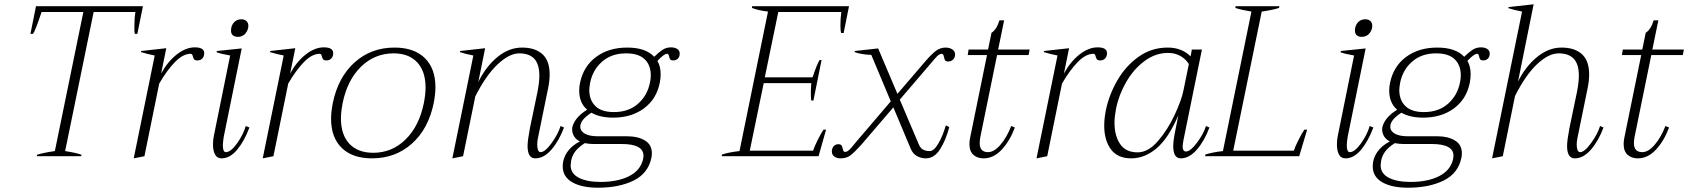

<svg xmlns="http://www.w3.org/2000/svg" viewBox="-20 -729 7878 896"><path d="M153 -7Q186 -17 236 -24L369 -673H174Q146 -588 134 -571H122L148 -700H647L621 -571H609Q607 -577 607 -601Q607 -646 612 -673H417L284 -24Q335 -16 360 -7L359 0H152Z M933 -481Q933 -466 924.5 -456.5Q916 -447 901 -447Q890 -447 886 -452Q882 -457 879.5 -467.5Q877 -478 870 -478Q834 -478 796.5 -439.5Q759 -401 723 -339L654 0L604 10L702 -470Q666 -477 638 -486L639 -491L756 -504L732 -386Q762 -441 804.5 -474.5Q847 -508 889 -508Q933 -508 933 -481Z M1058 -586Q1058 -594 1059 -598Q1063 -617 1075.5 -628Q1088 -639 1106 -639Q1122 -639 1130.5 -630.5Q1139 -622 1139 -608Q1139 -602 1138 -598Q1133 -579 1120.5 -568Q1108 -557 1090 -557Q1075 -557 1066.5 -564.5Q1058 -572 1058 -586ZM974 -54Q974 -78 978 -95L1054 -470Q1009 -478 991 -485L992 -491L1108 -503L1024 -90Q1020 -64 1020 -51Q1020 -19 1034 -19Q1057 -19 1086 -59.5Q1115 -100 1127 -141L1144 -134Q1120 -70 1086.5 -30Q1053 10 1014 10Q993 10 983.5 -8Q974 -26 974 -54Z M1535 -481Q1535 -466 1526.5 -456.5Q1518 -447 1503 -447Q1492 -447 1488 -452Q1484 -457 1481.5 -467.5Q1479 -478 1472 -478Q1436 -478 1398.5 -439.5Q1361 -401 1325 -339L1256 0L1206 10L1304 -470Q1268 -477 1240 -486L1241 -491L1358 -504L1334 -386Q1364 -441 1406.5 -474.5Q1449 -508 1491 -508Q1535 -508 1535 -481Z M1525 -175Q1525 -206 1533 -248Q1558 -369 1635 -438Q1712 -507 1821 -507Q1912 -507 1962 -458.5Q2012 -410 2012 -322Q2012 -290 2004 -248Q1979 -127 1902 -58.5Q1825 10 1716 10Q1625 10 1575 -38.5Q1525 -87 1525 -175ZM1958 -248Q1966 -290 1966 -320Q1966 -396 1927 -438Q1888 -480 1817 -480Q1729 -480 1665 -418Q1601 -356 1579 -248Q1571 -206 1571 -177Q1571 -100 1610.5 -58Q1650 -16 1722 -16Q1809 -16 1872.5 -78Q1936 -140 1958 -248Z M2612 -134Q2589 -72 2553.5 -31Q2518 10 2478 10Q2442 10 2442 -48Q2442 -73 2453 -131L2488 -299Q2497 -344 2497 -376Q2497 -429 2473.5 -454.5Q2450 -480 2403 -480Q2357 -480 2302.5 -429Q2248 -378 2198 -279L2141 0L2091 10L2189 -470Q2152 -477 2126 -486L2127 -491L2244 -504L2212 -346Q2247 -418 2301 -462.5Q2355 -507 2416 -507Q2477 -507 2511 -476.5Q2545 -446 2545 -382Q2545 -352 2538 -318L2490 -83Q2487 -68 2487 -54Q2487 -38 2491 -28.5Q2495 -19 2503 -19Q2523 -19 2553.5 -60.5Q2584 -102 2596 -141Z M3152 -479Q3152 -464 3143.5 -455.5Q3135 -447 3122 -447Q3111 -447 3107.5 -452Q3104 -457 3102 -467.5Q3100 -478 3093 -478Q3079 -478 3048 -445Q3063 -419 3063 -383Q3063 -362 3059 -343Q3044 -267 2985.5 -223.5Q2927 -180 2841 -180Q2780 -180 2740 -203Q2688 -170 2688 -138Q2688 -117 2709.5 -105Q2731 -93 2771 -93H2909Q2957 -93 2989.5 -73.5Q3022 -54 3022 -14Q3022 -1 3020 7Q3005 80 2937 113.5Q2869 147 2771 147Q2695 147 2650.5 121.5Q2606 96 2606 47Q2606 12 2626.5 -18.5Q2647 -49 2686 -69Q2668 -78 2659 -93Q2650 -108 2650 -125Q2650 -132 2651 -136Q2663 -182 2720 -217Q2683 -249 2683 -306Q2683 -326 2687 -343Q2703 -420 2762 -463.5Q2821 -507 2907 -507Q2993 -507 3033 -464Q3053 -484 3071 -496Q3089 -508 3111 -508Q3129 -508 3140.5 -500.5Q3152 -493 3152 -479ZM3017 -378Q3017 -425 2988.5 -452.5Q2960 -480 2902 -480Q2834 -480 2790 -441.5Q2746 -403 2734 -343Q2730 -319 2730 -309Q2730 -262 2758.5 -234Q2787 -206 2845 -206Q2913 -206 2957 -244.5Q3001 -283 3013 -343Q3017 -359 3017 -378ZM2748 -57Q2731 -57 2709 -61Q2678 -41 2663.5 -21Q2649 -1 2645 23Q2643 37 2643 42Q2643 81 2681 100.5Q2719 120 2782 120Q2863 120 2916 93Q2969 66 2981 14Q2983 2 2983 -2Q2983 -57 2881 -57Z M3349 -8Q3384 -19 3431 -24L3564 -675Q3520 -680 3489 -692L3490 -700H3942L3917 -575H3905Q3902 -586 3902 -609Q3902 -643 3906 -673H3612L3549 -368H3772Q3792 -429 3805 -449H3814L3776 -260H3766Q3764 -270 3764 -295Q3764 -321 3766 -341H3544L3479 -26H3775Q3780 -44 3796 -76Q3812 -108 3823 -124H3835L3800 0H3348Z M4437 -475Q4437 -460 4427.5 -451Q4418 -442 4405 -442Q4394 -442 4390.5 -447.5Q4387 -453 4384.5 -465.5Q4382 -478 4375 -478Q4362 -478 4345 -458L4179 -264L4267 -57Q4274 -39 4286.5 -31.5Q4299 -24 4319 -24Q4338 -24 4358.5 -58.5Q4379 -93 4394 -144L4410 -136Q4394 -75 4367 -32.5Q4340 10 4300 10Q4279 10 4259.5 -0.5Q4240 -11 4230 -35L4149 -228L3998 -52Q3968 -19 3949.5 -4.5Q3931 10 3903 10Q3885 10 3873.5 1.5Q3862 -7 3862 -22Q3862 -37 3870.5 -46.5Q3879 -56 3892 -56Q3903 -56 3907 -50.5Q3911 -45 3913.5 -32.5Q3916 -20 3923 -20Q3933 -20 3943.5 -30Q3954 -40 3963.5 -52.5Q3973 -65 3978 -70L4137 -256L4046 -473Q4025 -473 4002.5 -477Q3980 -481 3968 -486L3969 -491L4078 -503L4168 -291L4301 -446Q4328 -477 4348 -492Q4368 -507 4393 -507Q4411 -507 4424 -498.5Q4437 -490 4437 -475Z M4555 -90Q4552 -74 4552 -61Q4552 -19 4591 -19Q4619 -19 4648.5 -53Q4678 -87 4699 -141L4716 -134Q4693 -72 4655 -31Q4617 10 4570 10Q4541 10 4522.5 -6.5Q4504 -23 4504 -57Q4504 -70 4507 -85L4586 -472H4496L4500 -498H4591L4607 -576Q4631 -591 4644 -634H4666L4638 -498H4785L4780 -472H4633Z M5146 -481Q5146 -466 5137.5 -456.5Q5129 -447 5114 -447Q5103 -447 5099 -452Q5095 -457 5092.5 -467.5Q5090 -478 5083 -478Q5047 -478 5009.5 -439.5Q4972 -401 4936 -339L4867 0L4817 10L4915 -470Q4879 -477 4851 -486L4852 -491L4969 -504L4945 -386Q4975 -441 5017.5 -474.5Q5060 -508 5102 -508Q5146 -508 5146 -481Z M5133 -143Q5133 -176 5141 -216Q5156 -288 5195 -355Q5234 -422 5294 -464.5Q5354 -507 5429 -507Q5495 -507 5536 -466L5542 -498H5589L5503 -76Q5499 -54 5499 -46Q5499 -22 5515 -22Q5535 -22 5565.5 -62.5Q5596 -103 5608 -141L5624 -134Q5601 -72 5565.5 -31Q5530 10 5490 10Q5455 10 5455 -48Q5455 -67 5461 -101L5479 -191Q5433 -84 5377.5 -37Q5322 10 5259 10Q5195 10 5164 -32.5Q5133 -75 5133 -143ZM5503 -308 5528 -430Q5514 -453 5489 -467.5Q5464 -482 5431 -482Q5372 -482 5321 -444Q5270 -406 5235.5 -346Q5201 -286 5188 -221Q5181 -184 5181 -156Q5181 -96 5207 -57Q5233 -18 5289 -18Q5338 -18 5383.5 -70.5Q5429 -123 5461.5 -192.5Q5494 -262 5503 -308Z M5605 -8Q5641 -19 5687 -24L5820 -675Q5771 -683 5745 -692L5746 -700H5950L5949 -692Q5918 -682 5868 -675L5735 -26H6018Q6023 -43 6039.5 -75.5Q6056 -108 6067 -124H6080L6043 0H5604Z M6303 -586Q6303 -594 6304 -598Q6308 -617 6320.5 -628Q6333 -639 6351 -639Q6367 -639 6375.5 -630.5Q6384 -622 6384 -608Q6384 -602 6383 -598Q6378 -579 6365.5 -568Q6353 -557 6335 -557Q6320 -557 6311.5 -564.5Q6303 -572 6303 -586ZM6219 -54Q6219 -78 6223 -95L6299 -470Q6254 -478 6236 -485L6237 -491L6353 -503L6269 -90Q6265 -64 6265 -51Q6265 -19 6279 -19Q6302 -19 6331 -59.5Q6360 -100 6372 -141L6389 -134Q6365 -70 6331.5 -30Q6298 10 6259 10Q6238 10 6228.5 -8Q6219 -26 6219 -54Z M6932 -479Q6932 -464 6923.5 -455.5Q6915 -447 6902 -447Q6891 -447 6887.5 -452Q6884 -457 6882 -467.5Q6880 -478 6873 -478Q6859 -478 6828 -445Q6843 -419 6843 -383Q6843 -362 6839 -343Q6824 -267 6765.5 -223.5Q6707 -180 6621 -180Q6560 -180 6520 -203Q6468 -170 6468 -138Q6468 -117 6489.5 -105Q6511 -93 6551 -93H6689Q6737 -93 6769.5 -73.5Q6802 -54 6802 -14Q6802 -1 6800 7Q6785 80 6717 113.5Q6649 147 6551 147Q6475 147 6430.5 121.5Q6386 96 6386 47Q6386 12 6406.5 -18.5Q6427 -49 6466 -69Q6448 -78 6439 -93Q6430 -108 6430 -125Q6430 -132 6431 -136Q6443 -182 6500 -217Q6463 -249 6463 -306Q6463 -326 6467 -343Q6483 -420 6542 -463.5Q6601 -507 6687 -507Q6773 -507 6813 -464Q6833 -484 6851 -496Q6869 -508 6891 -508Q6909 -508 6920.5 -500.5Q6932 -493 6932 -479ZM6797 -378Q6797 -425 6768.5 -452.5Q6740 -480 6682 -480Q6614 -480 6570 -441.5Q6526 -403 6514 -343Q6510 -319 6510 -309Q6510 -262 6538.5 -234Q6567 -206 6625 -206Q6693 -206 6737 -244.5Q6781 -283 6793 -343Q6797 -359 6797 -378ZM6528 -57Q6511 -57 6489 -61Q6458 -41 6443.5 -21Q6429 -1 6425 23Q6423 37 6423 42Q6423 81 6461 100.5Q6499 120 6562 120Q6643 120 6696 93Q6749 66 6761 14Q6763 2 6763 -2Q6763 -57 6661 -57Z M7463 -134Q7440 -72 7404.5 -31Q7369 10 7329 10Q7293 10 7293 -48Q7293 -73 7304 -131L7339 -299Q7348 -344 7348 -376Q7348 -429 7324.5 -454.5Q7301 -480 7254 -480Q7207 -480 7153.5 -430Q7100 -380 7050 -281L6993 0L6943 10L7083 -675Q7045 -682 7019 -691L7020 -696L7137 -709L7064 -348Q7099 -419 7153 -463Q7207 -507 7267 -507Q7328 -507 7362 -476.5Q7396 -446 7396 -382Q7396 -352 7389 -318L7341 -83Q7338 -68 7338 -54Q7338 -38 7342 -28.5Q7346 -19 7354 -19Q7374 -19 7404.5 -60.5Q7435 -102 7447 -141Z M7608 -90Q7605 -74 7605 -61Q7605 -19 7644 -19Q7672 -19 7701.5 -53Q7731 -87 7752 -141L7769 -134Q7746 -72 7708 -31Q7670 10 7623 10Q7594 10 7575.5 -6.5Q7557 -23 7557 -57Q7557 -70 7560 -85L7639 -472H7549L7553 -498H7644L7660 -576Q7684 -591 7697 -634H7719L7691 -498H7838L7833 -472H7686Z"/></svg>

Font: Trirong ExtraLight
Style: Italic
Weight: 275
Italic angle: -12°
Designer: Katatrad Team
Foundry: CadsonDemak
Version: Version 1.003